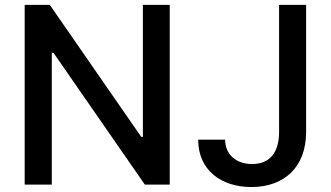

<svg xmlns="http://www.w3.org/2000/svg" viewBox="-20 -747 1339 777"><path d="M666.9 -727.3H558.2V-193.2H551.5L181.5 -727.3H79.9V0H189.6V-533.4H196.4L566.1 0H666.9ZM782 -181.8C782 -58.9 874.3 9.9 997.5 9.9C1131 9.9 1218.4 -71.7 1218.8 -211.6V-727.3H1109.4V-211.6C1109 -127.8 1070 -83.1 1000.4 -83.1C936.1 -83.1 891.3 -121.4 891 -181.8Z"/></svg>

Font: Magic Ui Pro Medium
Style: Regular
Weight: 500
Designer: Stefan Endress, Andreas Faust
Version: Version 1.000;FEAKit 1.0